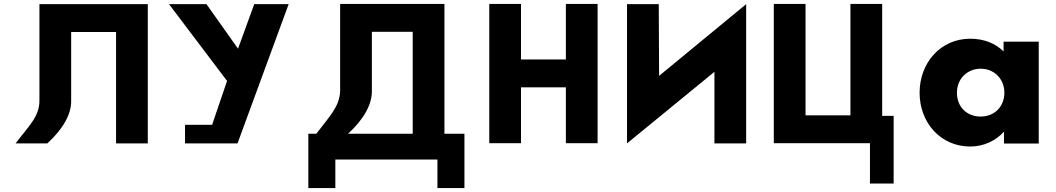

<svg xmlns="http://www.w3.org/2000/svg" viewBox="-20 -723 5317 967"><path d="M178.6 -702.1H724.3V-0.9H564.5V-561.9H338.4V-215.9C340.1 -147.1 295 -70.6 218.5 -0.9H58.7C121.6 -85 178.6 -134 178.6 -215.9Z M1176.3 -0.9 1433.8 -702.1H1260.4L1178.8 -477.7L1019.9 -702.1H831.2L1123.6 -315.4L1048.3 -94.4H911.9V-0.9Z M2319.1 -49.5H2218.4V-703.2H1693.1V-265.4C1690.5 -183.8 1636.2 -133.7 1573.2 -49.5H1532.9V224.2H1668.9V80.5H2183.1V224.2H2319.1ZM1852.9 -265.4V-562.9H2058.6V-49.5H1733C1809.5 -119.2 1854.6 -196.6 1852.9 -265.4Z M2604 -283.2H2830V-1.9H2989.8V-703.1H2830V-423.5H2604V-703.1H2444.2V-1.9H2604Z M3738 -0.9V-702.1L3299.5 -340.9L3297.8 -702.1H3138V-0.9L3578.2 -361.3V-0.9Z M4263.2 -142.2H4037V-703.2H3877.2V-1.9H4361.5V201.4H4480.8V-139.6H4423V-703.2H4263.2Z M4799.5 -256C4799.5 -327 4852.5 -377 4919.5 -377C4985.5 -377 5038.5 -327 5038.5 -256C5038.5 -186 4988.5 -136 4919.5 -136C4847.5 -136 4799.5 -186 4799.5 -256ZM4611.5 -256C4611.5 -106 4716.5 15 4866.5 15C4936.5 15 4996.5 -16 5034.5 -58H5036.5V0H5211.5V-513H5034.5V-464C4992.5 -505 4935.5 -528 4866.5 -528C4716.5 -528 4611.5 -406 4611.5 -256Z"/></svg>

Font: Sztylet
Style: Bd
Weight: 700
Foundry: Cannot Into Space Fonts, PlusOne Fonts
Version: Version 0.12